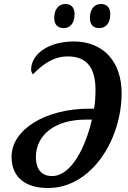

<svg xmlns="http://www.w3.org/2000/svg" viewBox="-20 -933 640 963"><path d="M478 -792C505 -792 533 -810 533 -862C533 -897 514 -913 486 -913C452 -913 431 -885 431 -843C431 -808 449 -792 478 -792ZM300 -792C326 -792 354 -810 354 -862C354 -897 335 -913 308 -913C273 -913 252 -885 252 -843C252 -808 271 -792 300 -792ZM221 10C441 10 590 -235 590 -466C590 -622 500 -725 350 -725C222 -725 136 -661 136 -583C136 -575 141 -565 145 -560C198 -614 250 -650 321 -650C419 -650 459 -588 459 -482C459 -448 457 -418 452 -388H429C204 -388 38 -281 38 -147C38 -41 110 10 221 10ZM241 -50C184 -50 160 -90 160 -145C160 -257 257 -333 409 -333H441C409 -195 338 -50 241 -50Z"/></svg>

Font: Noto Serif Condensed SemiBold
Style: Italic
Weight: 600
Width: 3
Italic angle: -12°
Designer: Monotype Design Team
Foundry: Monotype Imaging Inc.
Version: Version 2.014